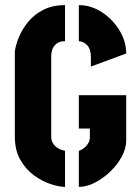

<svg xmlns="http://www.w3.org/2000/svg" viewBox="-20 -725 547 750"><path d="M234 5Q212 5 179 -5.5Q146 -16 113.5 -39.5Q81 -63 59.5 -100.5Q38 -138 38 -192V-524Q41 -548 53.5 -579Q66 -610 89.5 -639Q113 -668 149 -686.5Q185 -705 234 -705V-564Q211 -564 199 -553Q187 -542 183.5 -529Q180 -516 180 -508V-192Q180 -175 187.5 -164Q195 -153 205 -147Q215 -141 223.5 -138.5Q232 -136 234 -136ZM288 5V-136Q290 -136 297 -139.5Q304 -143 312 -150Q320 -157 325.5 -167Q331 -177 331 -190V-223H288V-353H473V-176Q473 -146 456 -114Q439 -82 411.5 -55.5Q384 -29 351.5 -12Q319 5 288 5ZM335 -465V-504Q335 -519 331 -530.5Q327 -542 320 -549Q313 -556 304.5 -560Q296 -564 288 -564V-705Q335 -705 377 -678Q419 -651 446 -607.5Q473 -564 473 -516Z"/></svg>

Font: Stick No Bills ExtraBold
Style: Regular
Weight: 800
Version: Version 2.000